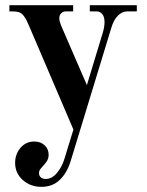

<svg xmlns="http://www.w3.org/2000/svg" viewBox="-20 -476 564 738"><path d="M16.1 -432.1V-456.1H261.2V-432.1H231.9Q222.7 -432.1 215.3 -425Q208 -418 208 -405.8Q208 -395 214.8 -377.9L314 -148.9L375 -350.1Q381.8 -372.6 381.8 -391.1Q381.8 -411.1 373.3 -421.6Q364.7 -432.1 351.1 -432.1H325.2V-456.1H505.9V-432.1H467.8Q450.2 -432.1 433.8 -416.5Q417.5 -400.9 408.2 -370.1L251 145Q237.8 188 210 215.1Q182.1 242.2 139.2 242.2Q96.7 242.2 67.4 215.8Q38.1 189.5 38.1 149.9Q38.1 116.7 58.8 92.3Q79.6 67.9 111.8 67.9Q136.2 67.9 151.6 82.5Q167 97.2 167 119.1Q167 134.8 157.7 147Q148.4 159.2 139.2 168.9Q129.9 178.7 129.9 189Q129.9 199.2 136.7 205.6Q143.6 211.9 155.8 211.9Q179.7 211.9 199 188.5Q218.3 165 227.1 136.2L262.2 22L92.8 -374Q85.4 -391.1 81.1 -399.7Q76.7 -408.2 69.6 -417Q62.5 -425.8 53.2 -429Q43.9 -432.1 30.8 -432.1Z"/></svg>

Font: Flanker Steampunk
Style: Bold
Weight: 700
Designer: Alexey Kryukov, Leonardo Di Lena
Foundry: Alexey Kryukov, Leonardo Di Lena
Version: 1.210